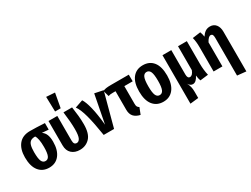

<svg xmlns="http://www.w3.org/2000/svg" viewBox="-73 -1586 3361 2566"><g transform="rotate(-30 1608.0 -303.5)"><path d="M491 -429 390 -437Q428 -412 445 -369Q462 -326 462 -261Q462 -131 404.5 -57.5Q347 16 246 16Q145 16 87.5 -56Q30 -128 30 -265Q30 -392 89.5 -465Q149 -538 264 -538Q355 -538 491 -530ZM321 -261Q321 -392 288 -440Q244 -440 219 -424Q194 -408 182.5 -370.5Q171 -333 171 -265Q171 -166 189 -126Q207 -86 246 -86Q285 -86 303 -126.5Q321 -167 321 -261Z M934 -257Q934 -112 873 -48.5Q812 15 720 15Q642 15 594 -29Q546 -73 546 -155V-530H682V-153Q682 -118 693 -102Q704 -86 728 -86Q760 -86 779 -124Q798 -162 798 -261Q798 -367 777 -530H910Q921 -453 927.5 -388.5Q934 -324 934 -257ZM680 -825 812 -816 772 -596H686Z M1176 -110 1260 -545 1391 -518 1252 0H1092Q1061 -199 1027.5 -323Q994 -447 952 -503L1074 -545Q1106 -497 1133 -387.5Q1160 -278 1176 -110Z M1692 -84 1653 15Q1588 1 1554.5 -36.5Q1521 -74 1521 -140V-427H1480Q1453 -427 1440 -425Q1427 -423 1409 -417L1383 -510Q1406 -521 1433.5 -525.5Q1461 -530 1514 -530H1785L1786 -427H1657V-152Q1657 -124 1665 -109.5Q1673 -95 1692 -84Z M2224 -265Q2224 -132 2166.5 -58Q2109 16 2008 16Q1907 16 1849.5 -56Q1792 -128 1792 -265Q1792 -401 1849 -473.5Q1906 -546 2008 -546Q2110 -546 2167 -475Q2224 -404 2224 -265ZM1933 -265Q1933 -167 1951 -126.5Q1969 -86 2008 -86Q2047 -86 2065 -127Q2083 -168 2083 -265Q2083 -363 2065 -403Q2047 -443 2008 -443Q1969 -443 1951 -402.5Q1933 -362 1933 -265Z M2576 15Q2568 -7 2564 -25Q2560 -43 2557 -71Q2539 -34 2516 -12.5Q2493 9 2466 9Q2425 9 2399 -36Q2417 0 2425 31Q2433 62 2433 111V204L2305 218V-530H2441V-154Q2441 -93 2479 -93Q2519 -93 2545 -161V-530H2681V-182Q2681 -84 2701 0Z M3168 -395V218L3032 204V-380Q3032 -413 3023 -427Q3014 -441 2996 -441Q2961 -441 2924 -371V0H2788V-375Q2788 -463 2771 -526L2895 -543Q2910 -506 2915 -464Q2942 -505 2972.5 -525.5Q3003 -546 3045 -546Q3102 -546 3135 -505Q3168 -464 3168 -395Z"/></g></svg>

Font: Fira Sans Extra Condensed SemiBold
Style: Regular
Weight: 600
Width: 1
Designer: Carrois Corporate & Edenspiekermann AG
Foundry: Carrois Corporate GbR & Edenspiekermann AG
Version: Version 4.203